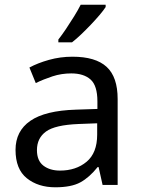

<svg xmlns="http://www.w3.org/2000/svg" viewBox="-20 -786 601 816"><path d="M288 -545Q386 -545 433 -502Q480 -459 480 -365V0H416L399 -76H395Q360 -32 321.5 -11Q283 10 215 10Q142 10 94 -28.5Q46 -67 46 -149Q46 -229 109 -272.5Q172 -316 303 -320L394 -323V-355Q394 -422 365 -448Q336 -474 283 -474Q241 -474 203 -461.5Q165 -449 132 -433L105 -499Q140 -518 188 -531.5Q236 -545 288 -545ZM314 -259Q214 -255 175.5 -227Q137 -199 137 -148Q137 -103 164.5 -82Q192 -61 235 -61Q303 -61 348 -98.5Q393 -136 393 -214V-262ZM429 -756Q420 -742 403 -722Q386 -702 365.5 -680.5Q345 -659 324.5 -639.5Q304 -620 286 -606H228V-618Q243 -637 260.5 -663Q278 -689 295 -716.5Q312 -744 323 -766H429Z"/></svg>

Font: Noto Sans Gunjala Gondi
Style: Regular
Weight: 400
Designer: Ek Type
Foundry: Ek Type
Version: Version 1.004